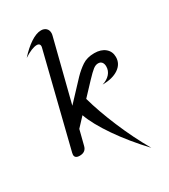

<svg xmlns="http://www.w3.org/2000/svg" viewBox="-223 -860 1005 1143"><g transform="rotate(-30 279.0 -289.0)"><path d="M480 -376Q480 -394 471.5 -405Q463 -416 446 -416Q429 -416 411.5 -402.5Q394 -389 359 -352L280 -268Q307 -170 357.5 -50Q408 70 470 178Q375 77 306.5 -22.5Q238 -122 212 -195L155 -134L129 -32Q120 6 78 6Q45 6 45 -19Q45 -22 47 -32L205 -666Q206 -669 206 -674Q206 -683 200.5 -688Q195 -693 186 -693Q151 -693 95 -656Q136 -702 177 -729Q218 -756 250 -756Q271 -756 284 -744Q297 -732 297 -711Q297 -703 294 -692L188 -274L310 -404Q340 -435 373.5 -457.5Q407 -480 457 -480Q503 -480 530.5 -457Q558 -434 558 -396Q558 -349 517 -321Q476 -293 407 -293Q441 -303 460.5 -325Q480 -347 480 -376Z"/></g></svg>

Font: Srisakdi
Style: Bold
Weight: 700
Designer: Cadson Demak Co.,Ltd.
Foundry: Cadson Demak Co.,Ltd.
Version: Version 1.000